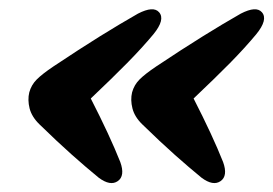

<svg xmlns="http://www.w3.org/2000/svg" viewBox="-20 -448 602 423"><path d="M44.5 -244.5Q49 -261 61 -273Q73 -285 97.5 -301.5Q156 -340.5 200.2 -368Q244.5 -395.5 284 -418Q318 -435.5 330.5 -421Q344.5 -405 318 -372.5Q293 -342.5 260.2 -309.2Q227.5 -276 180 -231Q222 -149 245 -91Q256 -60.5 239.5 -49Q223 -37.5 197.5 -56.5Q170 -79 138.5 -107Q107 -135 67 -174Q50 -190.5 45.2 -209.2Q40.5 -228 44.5 -244.5ZM271 -244.5Q275.5 -261 287.5 -273Q299.5 -285 324 -301.5Q382.5 -340.5 426.8 -368Q471 -395.5 510.5 -418Q544.5 -435.5 557 -421Q571 -405 544.5 -372.5Q519.5 -342.5 486.8 -309.2Q454 -276 406.5 -231Q448.5 -149 471.5 -91Q482.5 -60.5 466 -49Q449.5 -37.5 424 -56.5Q396.5 -79 365 -107Q333.5 -135 293.5 -174Q276.5 -190.5 271.8 -209.2Q267 -228 271 -244.5Z"/></svg>

Font: Fraunces 144pt SuperSoft
Style: Bold Italic
Weight: 700
Italic angle: -16°
Version: Version 1.000;[0bf87f6ff]